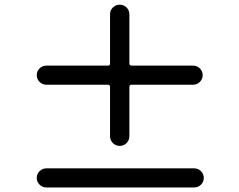

<svg xmlns="http://www.w3.org/2000/svg" viewBox="-20 -828 1040 834"><path d="M818.4 -543Q835.9 -543 848.1 -530.8Q860.4 -518.6 860.4 -501.5Q860.4 -484.4 848.1 -472.2Q835.9 -460 818.4 -460H551.8Q542 -460 542 -450.2V-236.3Q542 -218.8 529.8 -206.5Q517.6 -194.3 500 -194.3Q482.4 -194.3 470.2 -206.5Q458 -218.8 458 -236.3V-450.2Q458 -460 448.2 -460H181.6Q164.1 -460 151.9 -472.2Q139.6 -484.4 139.6 -501.5Q139.6 -518.6 151.9 -530.8Q164.1 -543 181.6 -543H448.2Q458 -543 458 -552.7V-765.6Q458 -783.2 470.2 -795.4Q482.4 -807.6 500 -807.6Q517.6 -807.6 529.8 -795.4Q542 -783.2 542 -765.6V-552.7Q542 -543 551.8 -543ZM181.6 -96.7H823.2Q840.8 -96.7 853 -84.5Q865.2 -72.3 865.2 -55.2Q865.2 -38.1 853 -25.9Q840.8 -13.7 823.2 -13.7H181.6Q164.1 -13.7 151.9 -25.9Q139.6 -38.1 139.6 -55.2Q139.6 -72.3 151.9 -84.5Q164.1 -96.7 181.6 -96.7Z"/></svg>

Font: Gen Jyuu GothicX Medium
Style: Regular
Weight: 500
Designer: Ryoko NISHIZUKA (kana &amp; ideographs); Paul D. Hunt (Latin, Greek &amp; Cyrillic); Wenlong ZHANG (bopomofo); Sandoll C
Version: Version 1.058.20140828